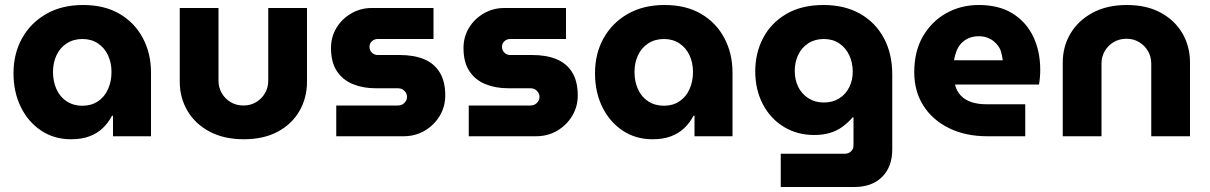

<svg xmlns="http://www.w3.org/2000/svg" viewBox="-20 -545 4838 768"><path d="M264 12Q196 12 144 -23Q92 -58 63 -117.5Q34 -177 34 -252Q34 -330 68 -391.5Q102 -453 164.5 -489Q227 -525 312 -525Q398 -525 458.5 -489.5Q519 -454 551.5 -392.5Q584 -331 584 -255V0H432V-82H428Q414 -55 392 -33.5Q370 -12 338.5 0Q307 12 264 12ZM310 -122Q345 -122 371.5 -139.5Q398 -157 412 -188Q426 -219 426 -257Q426 -294 412 -324Q398 -354 371.5 -371.5Q345 -389 310 -389Q274 -389 247 -371.5Q220 -354 206 -324Q192 -294 192 -257Q192 -219 206 -188Q220 -157 247 -139.5Q274 -122 310 -122Z M955 12Q876 12 818.5 -18.5Q761 -49 730 -101.5Q699 -154 699 -218V-513H854V-222Q854 -195 867 -172.5Q880 -150 902.5 -136.5Q925 -123 954 -123Q982 -123 1004.5 -136.5Q1027 -150 1040 -172.5Q1053 -195 1053 -222V-513H1208V-218Q1208 -154 1178 -101.5Q1148 -49 1091.5 -18.5Q1035 12 955 12Z M1325 0V-123H1572Q1582 -123 1590 -127.5Q1598 -132 1603 -140Q1608 -148 1608 -157Q1608 -167 1603 -175Q1598 -183 1590 -187.5Q1582 -192 1572 -192H1482Q1432 -192 1391.5 -208.5Q1351 -225 1327.5 -260.5Q1304 -296 1304 -353Q1304 -397 1325.5 -433Q1347 -469 1384.5 -491Q1422 -513 1467 -513H1714V-389H1491Q1477 -389 1467.5 -380Q1458 -371 1458 -358Q1458 -344 1467.5 -334.5Q1477 -325 1491 -325H1579Q1635 -325 1675.5 -308.5Q1716 -292 1738.5 -256Q1761 -220 1761 -163Q1761 -118 1738.5 -81Q1716 -44 1678.5 -22Q1641 0 1594 0Z M1855 0V-123H2102Q2112 -123 2120 -127.5Q2128 -132 2133 -140Q2138 -148 2138 -157Q2138 -167 2133 -175Q2128 -183 2120 -187.5Q2112 -192 2102 -192H2012Q1962 -192 1921.5 -208.5Q1881 -225 1857.5 -260.5Q1834 -296 1834 -353Q1834 -397 1855.5 -433Q1877 -469 1914.5 -491Q1952 -513 1997 -513H2244V-389H2021Q2007 -389 1997.5 -380Q1988 -371 1988 -358Q1988 -344 1997.5 -334.5Q2007 -325 2021 -325H2109Q2165 -325 2205.5 -308.5Q2246 -292 2268.5 -256Q2291 -220 2291 -163Q2291 -118 2268.5 -81Q2246 -44 2208.5 -22Q2171 0 2124 0Z M2590 12Q2522 12 2470 -23Q2418 -58 2389 -117.5Q2360 -177 2360 -252Q2360 -330 2394 -391.5Q2428 -453 2490.5 -489Q2553 -525 2638 -525Q2724 -525 2784.5 -489.5Q2845 -454 2877.5 -392.5Q2910 -331 2910 -255V0H2758V-82H2754Q2740 -55 2718 -33.5Q2696 -12 2664.5 0Q2633 12 2590 12ZM2636 -122Q2671 -122 2697.5 -139.5Q2724 -157 2738 -188Q2752 -219 2752 -257Q2752 -294 2738 -324Q2724 -354 2697.5 -371.5Q2671 -389 2636 -389Q2600 -389 2573 -371.5Q2546 -354 2532 -324Q2518 -294 2518 -257Q2518 -219 2532 -188Q2546 -157 2573 -139.5Q2600 -122 2636 -122Z M3103 203V70H3359Q3374 70 3384 60.5Q3394 51 3394 37V-76H3391Q3371 -53 3348.5 -37Q3326 -21 3298.5 -13Q3271 -5 3237 -5Q3169 -5 3115.5 -37.5Q3062 -70 3031.5 -128Q3001 -186 3001 -260Q3001 -333 3032.5 -393Q3064 -453 3125 -489Q3186 -525 3274 -525Q3358 -525 3419.5 -490.5Q3481 -456 3515 -393.5Q3549 -331 3549 -247V53Q3549 122 3508.5 162.5Q3468 203 3397 203ZM3275 -135Q3311 -135 3337 -151.5Q3363 -168 3377 -196Q3391 -224 3391 -258Q3391 -294 3377 -324Q3363 -354 3337 -371.5Q3311 -389 3275 -389Q3240 -389 3213.5 -372Q3187 -355 3173 -326Q3159 -297 3159 -261Q3159 -226 3173 -197.5Q3187 -169 3213.5 -152Q3240 -135 3275 -135Z M3929 0Q3842 0 3776 -32.5Q3710 -65 3673.5 -122.5Q3637 -180 3637 -256Q3637 -340 3672 -400Q3707 -460 3765.5 -492.5Q3824 -525 3895 -525Q3976 -525 4030.5 -491Q4085 -457 4113 -398.5Q4141 -340 4141 -265Q4141 -252 4139.5 -234.5Q4138 -217 4136 -207H3800Q3806 -181 3823 -163Q3840 -145 3866 -136.5Q3892 -128 3924 -128H4081V0ZM3796 -304H3991Q3989 -320 3985 -335Q3981 -350 3972.5 -361.5Q3964 -373 3953 -381.5Q3942 -390 3927.5 -395Q3913 -400 3895 -400Q3872 -400 3854 -392Q3836 -384 3824 -370.5Q3812 -357 3805.5 -339.5Q3799 -322 3796 -304Z M4231 0V-295Q4231 -359 4262 -411Q4293 -463 4350.5 -494Q4408 -525 4487 -525Q4567 -525 4623.5 -494Q4680 -463 4710 -411Q4740 -359 4740 -295V0H4585V-291Q4585 -318 4572 -340.5Q4559 -363 4536.5 -376.5Q4514 -390 4486 -390Q4457 -390 4434.5 -376.5Q4412 -363 4399 -340.5Q4386 -318 4386 -291V0Z"/></svg>

Font: MuseoModerno Thin
Style: Bold
Weight: 700
Version: Version 1.003